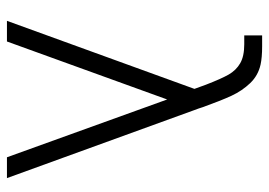

<svg xmlns="http://www.w3.org/2000/svg" viewBox="-131 -644 775 553"><g transform="rotate(90 256.5 -367.5)"><path d="M236 -540Q233 -549 229.8 -557Q226.5 -565 224 -573Q207 -617 194.8 -638.5Q182.5 -660 162.2 -671.8Q142 -683.5 107.5 -683.5H82V-735H113.5Q145.5 -735 166 -730.5Q197.5 -723.5 219.5 -700.5Q241.5 -677.5 255.8 -646.8Q270 -616 288.5 -564.5Q290.5 -558.5 292.5 -552.2Q294.5 -546 297 -540L493 0H433L266.5 -461.5L99.5 0H40Z"/></g></svg>

Font: Vela Sans Light
Style: Regular
Weight: 300
Designer: Principal design: Mikhail Sharanda - project Manrope.
Design modification: Ravid Balaliev
Foundry: Mikhail Sharanda
Version: Version 1.001